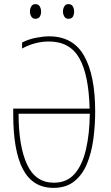

<svg xmlns="http://www.w3.org/2000/svg" viewBox="-20 -900 540 930"><path d="M239 10Q139 10 91.5 -79.5Q44 -169 44 -347V-374H414Q410 -538 364 -618.5Q318 -699 217 -699Q150 -699 87 -665V-694Q118 -710 154 -717Q190 -724 218 -724Q334 -724 387.5 -629.5Q441 -535 441 -360Q441 -291 432 -225Q423 -159 401 -106Q379 -53 339.5 -21.5Q300 10 239 10ZM241 -15Q304 -15 341.5 -58Q379 -101 396.5 -176.5Q414 -252 415 -349H70Q70 -192 111 -103.5Q152 -15 241 -15ZM311 -809Q298 -809 291.5 -820Q285 -831 285 -844Q285 -858 291.5 -869Q298 -880 311 -880Q326 -880 332.5 -869.5Q339 -859 339 -844Q339 -829 333 -819Q327 -809 311 -809ZM151 -809Q138 -809 131.5 -820Q125 -831 125 -844Q125 -858 131.5 -869Q138 -880 151 -880Q166 -880 172.5 -869Q179 -858 179 -844Q179 -829 172.5 -819Q166 -809 151 -809Z"/></svg>

Font: Noto Sans Mono ExtraCondensed Thin
Style: Regular
Weight: 100
Width: 2
Designer: Monotype Design Team
Foundry: Monotype Imaging Inc.
Version: Version 2.014; ttfautohint (v1.8.4.7-5d5b)